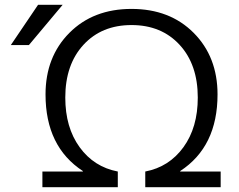

<svg xmlns="http://www.w3.org/2000/svg" viewBox="-20 -777 991 797"><path d="M883 -385Q883 -168 728 -67V-65H896V0H583V-65Q682 -84 741.5 -166Q801 -248 801 -372Q801 -509 725.5 -591Q650 -673 526 -673Q402 -673 326.5 -591Q251 -509 251 -372Q251 -248 310.5 -166Q370 -84 469 -65V0H156V-65H324V-67Q169 -168 169 -385Q169 -541 268 -640.5Q367 -740 526 -740Q685 -740 784 -640.5Q883 -541 883 -385ZM100 -590H25L138 -757H240Z"/></svg>

Font: M PLUS 1p
Style: Regular
Weight: 400
Version: Version 1.062